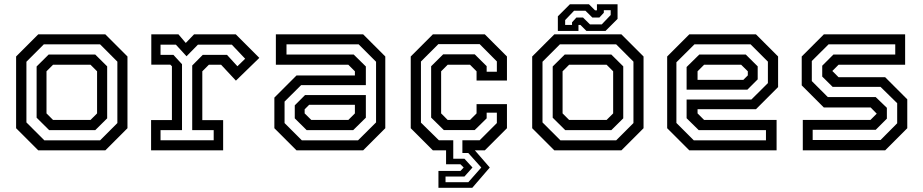

<svg xmlns="http://www.w3.org/2000/svg" viewBox="-20 -700 4300 894"><path d="M158 0 55 -103V-437L158 -540H470.5L573.5 -437V-103L470.5 0ZM186.5 -46.5H446L526.5 -127V-413L446 -493.5H184L103 -412.5V-130ZM209 -94 150.5 -152V-390.5L206.5 -446H423.5L479 -391V-149L423.5 -94ZM227 -141.5H401.5L432 -172V-368L401.5 -398.5H227L196.5 -368V-172Z M683.5 0V-141H780.5V-391.5L773 -399H684.5V-540H811L845 -500L883.5 -540H1078L1187.5 -430.5L1078.5 -324.5L1009.5 -398.5H952.5L922 -368V-140.5H1019V0ZM727.5 -47H975V-94H875V-395L924 -444.5H1037L1085.5 -391.5L1121.5 -426.5L1059.5 -492H901.5L848.5 -438L799 -492H727.5V-444.5H787.5L827.5 -401V-94H727.5Z M1360.5 0 1257.5 -103V-245.5L1360.5 -348.5H1632.5V-368L1602 -398.5H1264.5V-540H1671L1774 -437V-103L1671 0ZM1408 -94 1352.5 -149V-209.5L1400.5 -257.5H1683.5V-152L1624.5 -94ZM1385.5 -46.5H1647L1731 -130V-412.5L1650 -493.5H1314V-446H1627L1683.5 -390.5V-303.5H1382L1305 -227V-127ZM1429.5 -141.5H1602L1632.5 -172V-212H1419.5L1398.5 -191V-172Z M2021.5 174.5V96H2124L2139 80L2124 65H2057V0H1995.5L1892.5 -103V-437L1995.5 -540H2237.5L2340.5 -437V-325H2199V-368L2168.5 -398.5H2064.5L2034 -368V-172L2064.5 -141.5H2168.5L2199 -172V-215H2340.5V-103L2237.5 0H2191L2260.5 80L2179 174.5ZM2054.5 148.5H2160.5L2221 80L2160.5 12.5H2133V-47H2213.5L2293.5 -127V-175.5H2246V-149L2190.5 -94.5H2046.5L1987.5 -152.5V-391.5L2043.5 -447H2190.5L2246 -392V-366H2293.5V-414L2213.5 -494.5H2021L1940 -413.5V-129L2023.5 -47H2090.5V39H2142.5L2180 80L2142.5 122H2054.5Z M2561 0 2458 -103V-437L2561 -540H2873.5L2976.5 -437V-103L2873.5 0ZM2589.5 -46.5H2849L2929.5 -127V-413L2849 -493.5H2587L2506 -412.5V-130ZM2612 -94 2553.5 -152V-390.5L2609.5 -446H2826.5L2882 -391V-149L2826.5 -94ZM2630 -141.5H2804.5L2835 -172V-368L2804.5 -398.5H2630L2599.5 -368V-172ZM2577.5 -556V-624L2633.5 -680H2722.5L2750.5 -652H2759.5V-680H2855.5V-612L2799.5 -556H2710.5L2682.5 -584H2673.5V-556ZM2611.5 -584H2643.5V-596L2664 -618.5H2694.5L2727 -586.5H2782L2823.5 -630V-652.5H2791.5V-640.5L2771 -618.5H2738L2706 -650H2653L2611.5 -606.5Z M3500 -540 3603 -437V-294.5L3500 -191.5H3228V-172L3258.5 -141.5H3596V0H3189.5L3086.5 -103V-437L3189.5 -540ZM3452.5 -446 3508 -391V-330.5L3460 -282.5H3177V-388L3236 -446ZM3475 -493.5H3213.5L3129.5 -410V-127.5L3210.5 -46.5H3546.5V-94H3233.5L3177 -149.5V-236.5H3478.5L3555.5 -313V-413ZM3431 -398.5H3258.5L3228 -368V-328H3441L3462 -349V-368Z M3718 0V-141.5H4033L4063.5 -172V-169.5L4034 -199.5H3816L3713 -302.5V-437L3816 -540H4194.5V-398.5H3884.5L3854 -368V-371L3884.5 -340.5H4101.5L4204.5 -237.5V-103L4101.5 0ZM3764 -48H4080L4157.5 -126V-219.5L4080 -295.5H3857L3808.5 -343.5V-394L3860.5 -446H4148.5V-493.5H3838L3760 -416V-322.5L3834.5 -248H4057.5L4109.5 -198V-147.5L4057.5 -95.5H3764Z"/></svg>

Font: Tourney Thin Medium
Style: Regular
Weight: 500
Version: Version 1.015